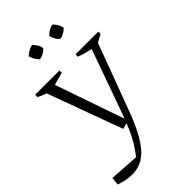

<svg xmlns="http://www.w3.org/2000/svg" viewBox="-285 -770 1054 1054"><g transform="rotate(-45 242.0 -243.0)"><path d="M-17 185 -13 139 160 150Q186 117 204 87Q222 57 237.5 22Q253 -13 271 -60L419 -474H468L309 -47Q260 83 207 143Q154 203 79 203Q58 203 33.5 198.5Q9 194 -17 185ZM220 -10 50 -474H116L272 -23ZM93 -437Q71 -441 50 -448.5Q29 -456 11 -466V-484H199V-466ZM446 -437Q415 -440 384 -447.5Q353 -455 324 -466V-484H501V-466ZM192 -689Q204 -678 212.5 -663.5Q221 -649 223 -633Q213 -622 198 -613.5Q183 -605 167 -603Q157 -613 148 -627.5Q139 -642 135 -658Q146 -669 161 -678Q176 -687 192 -689ZM351 -689Q362 -678 370.5 -663.5Q379 -649 381 -633Q371 -622 356 -613.5Q341 -605 326 -603Q313 -613 305 -627.5Q297 -642 293 -658Q305 -669 319.5 -678Q334 -687 351 -689Z"/></g></svg>

Font: Piazzolla Thin ExtraLight
Style: Regular
Weight: 250
Version: Version 2.005